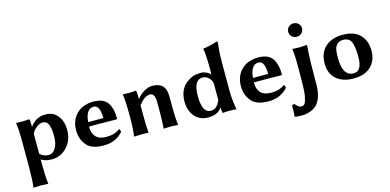

<svg xmlns="http://www.w3.org/2000/svg" viewBox="-82 -1187 3877 1911"><g transform="rotate(-15 1856.5 -231.5)"><path d="M211.9 -282.2V-76.2Q254.9 -40 300.8 -40Q343.8 -40 372.3 -85Q400.9 -129.9 400.9 -208Q400.9 -287.1 384 -328.1Q367.2 -369.1 324.2 -369.1Q296.4 -369.1 262.2 -344.2Q228 -319.3 211.9 -282.2ZM215.8 -357.9Q274.9 -439 371.1 -439Q435.1 -439 472.7 -406.7Q543 -345.7 543 -234.9Q543 -129.9 478.5 -60.1Q414.1 9.8 318.8 9.8Q255.9 9.8 211.9 -18.1V32.2Q211.9 165 222.2 231.9L220.2 234.9Q179.2 231.9 145 231.9L70.8 234.9L69.8 231.9Q79.6 168.9 80.1 32.2V-234.9Q80.1 -367.7 68.8 -429.2L70.8 -432.1Q155.8 -428.2 200.2 -435.1Q207 -435.1 209 -424.8Q211.9 -409.2 211.9 -360.8Z M764.6 -254.9H920.9Q920.9 -388.7 856 -389.2Q817.4 -389.2 795.4 -358.9Q769.5 -324.2 764.6 -254.9ZM1040 -106.9Q1046.9 -106.9 1051.3 -96.9Q1055.7 -86.9 1055.7 -76.2Q981.4 9.8 857.9 9.8Q739.7 9.8 689.9 -42Q627 -106.9 627 -206.1Q627 -321.8 708.5 -389.2Q737.3 -413.1 778.8 -426Q820.3 -439 862.8 -439Q969.7 -439 1010.7 -379.4Q1051.8 -319.8 1051.8 -213.9L1045.9 -208Q960 -210 860.4 -210H760.7Q760.7 -141.1 793.9 -105Q829.6 -65.9 902.8 -65.9Q989.3 -65.9 1040 -106.9Z M1611.8 -180.2Q1611.8 -70.3 1622.6 0L1620.6 2.9Q1576.7 0 1542.5 0Q1542.5 0 1475.6 2.9L1473.6 0Q1479.5 -53.2 1479.5 -180.2V-269Q1479.5 -361.8 1427.7 -361.8Q1372.6 -361.8 1311.5 -282.2V-180.2Q1311.5 -68.4 1317.4 0L1314.5 2.9Q1286.6 0 1252.4 0Q1252.4 0 1170.4 2.9L1168.5 0Q1179.7 -68.8 1179.7 -180.2V-234.9Q1179.7 -367.7 1168.5 -429.2L1170.4 -432.1Q1255.4 -428.2 1299.8 -435.1Q1306.6 -435.1 1308.6 -424.8Q1311.5 -409.2 1311.5 -352.1L1315.4 -349.1Q1349.6 -392.1 1391.6 -415.5Q1433.6 -439 1472.7 -439Q1541.5 -439 1576.7 -403.6Q1611.8 -368.2 1611.8 -291Z M2072.3 -132.8V-303.2Q2064.5 -342.3 2038.3 -365.7Q2012.2 -389.2 1977.1 -389.2Q1885.3 -389.2 1885.3 -221.2Q1885.3 -48.3 1975.1 -47.9Q2039.1 -47.9 2072.3 -132.8ZM2072.3 -54.2Q2035.2 9.8 1929.2 9.8Q1846.2 9.8 1794.7 -50Q1743.2 -109.9 1743.2 -203.1Q1743.2 -330.1 1829.1 -392.6Q1864.3 -418.5 1896.7 -428.7Q1929.2 -439 1978 -439Q2001 -439 2029.5 -426Q2058.1 -413.1 2072.3 -394V-474.1Q2072.3 -595.2 2060.1 -662.1L2062 -665Q2089.8 -667 2137 -678.5Q2184.1 -689.9 2205.1 -698.2Q2216.3 -698.2 2216.3 -688Q2204.1 -591.8 2204.1 -500V-191.9Q2204.1 -102.1 2223.1 0L2221.2 2.9Q2201.2 0 2151.9 0Q2111.3 0 2088.4 2.9Q2079.6 2.9 2079.1 0L2074.2 -54.2Z M2462.9 -254.9H2619.1Q2619.1 -388.7 2554.2 -389.2Q2515.6 -389.2 2493.7 -358.9Q2467.8 -324.2 2462.9 -254.9ZM2738.3 -106.9Q2745.1 -106.9 2749.5 -96.9Q2753.9 -86.9 2753.9 -76.2Q2679.7 9.8 2556.2 9.8Q2438 9.8 2388.2 -42Q2325.2 -106.9 2325.2 -206.1Q2325.2 -321.8 2406.7 -389.2Q2435.5 -413.1 2477.1 -426Q2518.6 -439 2561 -439Q2668 -439 2709 -379.4Q2750 -319.8 2750 -213.9L2744.1 -208Q2658.2 -210 2558.6 -210H2459Q2459 -141.1 2492.2 -105Q2527.8 -65.9 2601.1 -65.9Q2687.5 -65.9 2738.3 -106.9Z M2940.4 -558.1Q2919.9 -578.1 2919.9 -607.2Q2919.9 -636.2 2940.4 -656Q2960.9 -675.8 2991 -675.8Q3021 -675.8 3041.5 -656Q3062 -636.2 3062 -607.2Q3062 -578.1 3041.5 -558.1Q3021 -538.1 2991 -538.1Q2960.9 -538.1 2940.4 -558.1ZM2924.8 -234.9Q2925.8 -368.7 2915 -428.2L2918 -432.1Q2922.9 -432.1 2948.2 -430.7Q2973.6 -429.2 2988.8 -429.2Q3013.7 -429.2 3057.6 -434.1Q3066.4 -434.1 3066.9 -423.8Q3059.1 -322.8 3057.6 -246.1L3055.7 -28.8Q3054.7 90.3 3006.8 158.2Q2982.9 192.4 2935.3 212.2Q2887.7 231.9 2841.8 231.9Q2777.8 231.9 2763.7 224.1L2762.7 221.2Q2767.6 203.1 2768.1 107.9L2794.9 101.1Q2803.7 117.2 2821.8 130.6Q2839.8 144 2858.9 144Q2874 144 2885.5 133.1Q2897 122.1 2903.3 99.1Q2909.7 76.2 2914.3 54.2Q2918.9 32.2 2920.9 -2.9Q2922.9 -38.1 2923.3 -59.6Q2923.8 -81.1 2923.8 -116.2Z M3188.5 -205.1Q3188.5 -317.9 3254.9 -378.4Q3321.3 -439 3432.6 -439Q3553.7 -439 3613 -377Q3672.4 -314.9 3672.4 -213.9Q3672.4 -109.9 3608.4 -50Q3544.4 9.8 3430.7 9.8Q3318.8 9.8 3253.7 -47.6Q3188.5 -105 3188.5 -205.1ZM3425.3 -389.2Q3384.3 -389.2 3362.3 -365Q3340.3 -340.8 3335.4 -309.8Q3330.6 -278.8 3330.6 -228Q3330.6 -40 3444.3 -40Q3530.3 -40 3530.3 -187Q3530.3 -295.9 3508.3 -342.5Q3486.3 -389.2 3425.3 -389.2Z"/></g></svg>

Font: Linux Biolinum
Style: Bold
Weight: 700
Designer: Philipp H. Poll
Foundry: Philipp H. Poll
Version: Version 1.3.2 ; ttfautohint (v0.9)